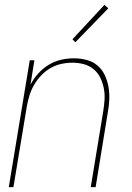

<svg xmlns="http://www.w3.org/2000/svg" viewBox="-20 -767 540 787"><path d="M16 0 102 -520H121L105 -420Q118 -445 137 -466Q156 -487 180 -501.5Q204 -516 230.5 -522Q257 -528 283 -528Q309 -528 334.5 -521.5Q360 -515 379 -499Q398 -483 409 -460Q420 -437 424.5 -412Q429 -387 428 -360.5Q427 -334 422 -307L372 0H352L403 -310Q407 -334 408.5 -358Q410 -382 405.5 -405Q401 -428 391 -448.5Q381 -469 363.5 -483.5Q346 -498 323.5 -504Q301 -510 277 -510Q254 -510 231 -505Q208 -500 187 -488Q166 -476 149 -458Q132 -440 120 -419.5Q108 -399 101 -376.5Q94 -354 90 -331L35 0ZM289 -594 277 -606 408 -747 424 -733Z"/></svg>

Font: Iosevka SS04 Thin Oblique
Style: Regular
Weight: 100
Italic angle: -9°
Monospace: yes
Designer: Belleve Invis
Foundry: Belleve Invis
Version: Version 19.0.0; ttfautohint (v1.8.4)